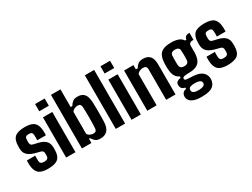

<svg xmlns="http://www.w3.org/2000/svg" viewBox="-67 -1542 3260 2481"><g transform="rotate(-30 1563.0 -301.5)"><path d="M220.5 9.5Q122.5 9.5 80.8 -30.2Q39 -70 34.5 -161Q34 -180 34.5 -197Q35 -214 35.5 -221.5H160Q158.5 -192.5 159 -175.5Q159.5 -158.5 160 -145.5Q161 -117.5 176 -106Q191 -94.5 220.5 -94.5Q255 -94.5 270.8 -106.5Q286.5 -118.5 287 -146.5Q287 -159.5 287 -162.8Q287 -166 287 -168.8Q287 -171.5 287 -184Q286.5 -202 278.2 -213.8Q270 -225.5 248.5 -231L177 -249.5Q130 -262 97.5 -281.5Q65 -301 48 -330.5Q31 -360 31 -404Q31 -413 31 -420.8Q31 -428.5 31 -436Q31.5 -529 75.5 -569.2Q119.5 -609.5 227 -609.5Q324.5 -609.5 366.2 -570.8Q408 -532 412 -442.5Q413 -431.5 412.5 -409.8Q412 -388 411 -380.5H282Q282.5 -391.5 282.8 -406.5Q283 -421.5 282.8 -435.8Q282.5 -450 282 -458Q280.5 -483.5 268.8 -494.5Q257 -505.5 227 -505.5Q195 -505.5 182.5 -494.5Q170 -483.5 169 -458Q169 -455 168.5 -446.5Q168 -438 168 -416.5Q168.5 -393.5 177 -380Q185.5 -366.5 211 -360.5L274.5 -346Q346 -329.5 381.8 -294.2Q417.5 -259 417.5 -191Q417.5 -182.5 417.5 -174.2Q417.5 -166 417.5 -157.5Q417 -68 371.8 -29.2Q326.5 9.5 220.5 9.5Z M492 -692V-800H635V-692ZM494 0V-600H633V0Z M1005 9.5Q956 9.5 932 -9.2Q908 -28 886 -63.5H871V0H729V-800H871V-536.5H895.5Q917 -572 941.5 -590.8Q966 -609.5 1014.5 -609.5Q1078 -609.5 1111 -572Q1144 -534.5 1148.5 -447Q1149.5 -419.5 1150 -380.2Q1150.5 -341 1150.5 -298.8Q1150.5 -256.5 1150 -218Q1149.5 -179.5 1148.5 -153Q1144 -66 1106.5 -28.2Q1069 9.5 1005 9.5ZM954 -92Q982 -92 993.5 -104Q1005 -116 1006.5 -141Q1008.5 -173 1009.5 -213Q1010.5 -253 1010.8 -296.2Q1011 -339.5 1010 -380.8Q1009 -422 1007.5 -457.5Q1006 -482 994.2 -495Q982.5 -508 954 -508Q930 -508 905.5 -495.8Q881 -483.5 871 -462.5V-137.5Q881 -116 905.8 -104Q930.5 -92 954 -92Z M1234.5 0V-800H1373.5V0Z M1467.5 -692V-800H1610.5V-692ZM1469.5 0V-600H1608.5V0Z M1704.5 0V-600H1844V-536.5H1871Q1892.5 -572 1917.5 -590.8Q1942.5 -609.5 1990 -609.5Q2055.5 -609.5 2090.5 -572Q2125.5 -534.5 2125.5 -447V0H1986.5V-459Q1986 -484 1971.8 -496Q1957.5 -508 1930.5 -508Q1906.5 -508 1880 -495.8Q1853.5 -483.5 1844 -462.5V0Z M2400.5 197Q2320.5 197 2272.5 173.2Q2224.5 149.5 2214.5 106Q2213 99 2212.2 88.8Q2211.5 78.5 2212.5 71Q2216.5 44.5 2233.5 27.5Q2250.5 10.5 2279.5 7V-13Q2252 -17.5 2236 -32.2Q2220 -47 2216.5 -70.5Q2215 -80.5 2215.5 -87Q2216 -93.5 2216.5 -101Q2219 -123 2239.2 -136.2Q2259.5 -149.5 2291 -154V-174Q2249 -192.5 2228.5 -230Q2208 -267.5 2204.5 -327.5Q2203.5 -343.5 2203 -358Q2202.5 -372.5 2202.5 -386.2Q2202.5 -400 2203 -412.5Q2203.5 -425 2204.5 -437Q2209 -498.5 2231 -536.8Q2253 -575 2296.2 -592.2Q2339.5 -609.5 2408 -609.5Q2474.5 -609.5 2516.8 -593.5Q2559 -577.5 2580.5 -542H2600.5Q2605 -572.5 2623.5 -586.2Q2642 -600 2679.5 -600V-494.5H2664Q2639 -494.5 2624.8 -483.2Q2610.5 -472 2610.5 -441.5V-414Q2610.5 -405.5 2610.5 -395.5Q2610.5 -385.5 2610.8 -374.5Q2611 -363.5 2610.8 -351.8Q2610.5 -340 2609.5 -327.5Q2605.5 -265.5 2584 -227.2Q2562.5 -189 2519.5 -171.5Q2476.5 -154 2407.5 -154Q2361 -154 2339.8 -147.2Q2318.5 -140.5 2318.5 -125.5V-122Q2318.5 -111.5 2324.5 -105.5Q2330.5 -99.5 2349 -96.8Q2367.5 -94 2404.5 -93.5Q2508 -92 2558.5 -61.5Q2609 -31 2620 28.5Q2621.5 36.5 2621.8 48.5Q2622 60.5 2620 73.5Q2613 118 2588 145.2Q2563 172.5 2516.8 184.8Q2470.5 197 2400.5 197ZM2409.5 101.5Q2437 101.5 2458 97.2Q2479 93 2491.8 84.8Q2504.5 76.5 2509 63.5Q2511.5 55.5 2511 48.2Q2510.5 41 2508 34Q2504 22 2491.5 14.2Q2479 6.5 2458.5 2.5Q2438 -1.5 2409.5 -1.5Q2372 -1.5 2349 7Q2326 15.5 2320.5 34Q2318.5 42 2318.5 49.5Q2318.5 57 2320.5 64Q2324 76.5 2335.5 85Q2347 93.5 2365.8 97.5Q2384.5 101.5 2409.5 101.5ZM2407.5 -258Q2438 -258 2454.8 -271.2Q2471.5 -284.5 2473 -307.5Q2474 -323 2474.8 -341.2Q2475.5 -359.5 2475.5 -379Q2475.5 -398.5 2474.8 -418.2Q2474 -438 2473 -455.5Q2471.5 -479.5 2455.2 -492.5Q2439 -505.5 2408 -505.5Q2375.5 -505.5 2358.8 -492.2Q2342 -479 2340.5 -453.5Q2340 -435 2339.5 -416.2Q2339 -397.5 2338.8 -379.5Q2338.5 -361.5 2339 -344Q2339.5 -326.5 2340.5 -311Q2342.5 -285.5 2359.2 -271.8Q2376 -258 2407.5 -258Z M2901 9.5Q2803 9.5 2761.2 -30.2Q2719.5 -70 2715 -161Q2714.5 -180 2715 -197Q2715.5 -214 2716 -221.5H2840.5Q2839 -192.5 2839.5 -175.5Q2840 -158.5 2840.5 -145.5Q2841.5 -117.5 2856.5 -106Q2871.5 -94.5 2901 -94.5Q2935.5 -94.5 2951.2 -106.5Q2967 -118.5 2967.5 -146.5Q2967.5 -159.5 2967.5 -162.8Q2967.5 -166 2967.5 -168.8Q2967.5 -171.5 2967.5 -184Q2967 -202 2958.8 -213.8Q2950.5 -225.5 2929 -231L2857.5 -249.5Q2810.5 -262 2778 -281.5Q2745.5 -301 2728.5 -330.5Q2711.5 -360 2711.5 -404Q2711.5 -413 2711.5 -420.8Q2711.5 -428.5 2711.5 -436Q2712 -529 2756 -569.2Q2800 -609.5 2907.5 -609.5Q3005 -609.5 3046.8 -570.8Q3088.5 -532 3092.5 -442.5Q3093.5 -431.5 3093 -409.8Q3092.5 -388 3091.5 -380.5H2962.5Q2963 -391.5 2963.2 -406.5Q2963.5 -421.5 2963.2 -435.8Q2963 -450 2962.5 -458Q2961 -483.5 2949.2 -494.5Q2937.5 -505.5 2907.5 -505.5Q2875.5 -505.5 2863 -494.5Q2850.5 -483.5 2849.5 -458Q2849.5 -455 2849 -446.5Q2848.5 -438 2848.5 -416.5Q2849 -393.5 2857.5 -380Q2866 -366.5 2891.5 -360.5L2955 -346Q3026.5 -329.5 3062.2 -294.2Q3098 -259 3098 -191Q3098 -182.5 3098 -174.2Q3098 -166 3098 -157.5Q3097.5 -68 3052.2 -29.2Q3007 9.5 2901 9.5Z"/></g></svg>

Font: Big Shoulders Thin ExtraBold
Style: Regular
Weight: 800
Version: Version 2.002